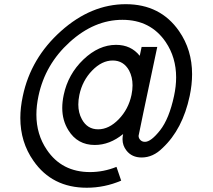

<svg xmlns="http://www.w3.org/2000/svg" viewBox="-20 -669 995 899"><path d="M439.5 -63.5Q490.2 -63.5 535.9 -110.6Q581.5 -157.7 595.7 -224.6Q600.6 -248.5 600.6 -269.5Q600.6 -308.1 584.5 -338.9Q558.6 -385.7 507.8 -385.7Q457 -385.7 411.4 -338.6Q365.7 -291.5 351.6 -224.6Q346.7 -200.7 346.7 -179.7Q346.7 -141.1 363.3 -110.8Q388.7 -63.5 439.5 -63.5ZM386.2 210Q224.1 210 136.7 84Q75.2 -3.4 75.2 -116.7Q75.2 -165.5 86.9 -219.7Q124.5 -397.5 265.6 -523.4Q406.7 -649.4 568.8 -649.4Q731 -649.4 818.4 -523.4Q879.4 -435.5 879.4 -321.8Q879.4 -272.9 868.2 -219.7Q835 -63.5 741.2 23.9Q696.8 68.4 643.1 68.4Q597.7 68.4 572.3 36.1Q553.7 12.7 553.7 -17.1Q553.7 -28.8 556.6 -41.5Q493.7 9.8 423.8 9.8Q342.8 9.8 300.3 -59.1Q271.5 -105 271.5 -163.6Q271.5 -192.4 278.3 -224.6Q298.8 -321.8 370.6 -390.4Q442.4 -459 523.4 -459Q593.3 -459 634.3 -407.7L643.1 -449.2H716.3Q628.9 -37.1 628.9 -33.2Q628.9 -23.4 635.3 -15.6Q643.6 -4.9 658.7 -4.9Q687 -4.9 729.5 -58.8Q772 -112.8 794.9 -219.7Q804.7 -265.1 804.7 -306.6Q804.7 -399.9 755.9 -472.2Q685.1 -576.2 553.2 -576.2Q421.4 -576.2 306.4 -471.9Q191.4 -367.7 160.2 -219.7Q150.4 -173.8 150.4 -132.3Q150.4 -39.6 199.2 32.2Q269.5 136.7 401.4 136.7Q465.3 136.7 525.4 112.3L547.4 176.8Q469.7 210 386.2 210Z"/></svg>

Font: Catrinity
Style: Regular
Weight: 400
Designer: Alexander Lange
Foundry: High-Logic / Made with FontCreator
Version: Version 2.090;May 20, 2024;FontCreator 15.0.0.2974 64-bit